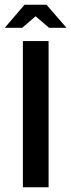

<svg xmlns="http://www.w3.org/2000/svg" viewBox="-60 -794 302 814"><path d="M37 -620H146V0H37ZM-40 -676 44 -774H137L222 -676H148L91 -725L34 -676Z"/></svg>

Font: Smooch Sans Thin
Style: Bold
Weight: 700
Version: Version 1.010